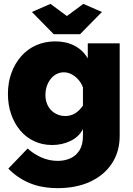

<svg xmlns="http://www.w3.org/2000/svg" viewBox="-20 -750 687 993"><path d="M250 0Q199 0 156.5 -20Q114 -40 84 -76Q54 -112 37.5 -160Q21 -208 21 -264Q21 -323 39 -372.5Q57 -422 89.5 -459Q122 -496 167 -516Q212 -536 266 -536Q322 -536 365.5 -513.5Q409 -491 434 -448V-526H599V-48Q599 34 559 95Q519 156 447 189.5Q375 223 279 223Q196 223 133.5 197Q71 171 23 122L123 18Q152 45 192.5 63.5Q233 82 279 82Q314 82 343.5 69Q373 56 391 27.5Q409 -1 409 -48V-82Q387 -41 343.5 -20.5Q300 0 250 0ZM318 -150Q332 -150 344.5 -153.5Q357 -157 368 -163.5Q379 -170 389.5 -180.5Q400 -191 409 -204V-298Q400 -322 384 -339.5Q368 -357 349 -366.5Q330 -376 310 -376Q290 -376 272.5 -367Q255 -358 242 -341.5Q229 -325 222 -304Q215 -283 215 -259Q215 -235 222.5 -215Q230 -195 244 -180.5Q258 -166 277 -158Q296 -150 318 -150ZM241 -730 326 -667 411 -730 507 -688 394 -573H258L145 -688Z"/></svg>

Font: Raleway Thin Black
Style: Regular
Weight: 900
Version: Version 4.026